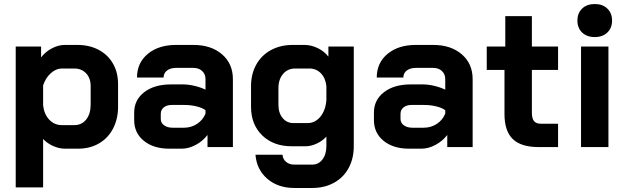

<svg xmlns="http://www.w3.org/2000/svg" viewBox="-20 -730 3116 953"><path d="M58 -499H184V-445Q205 -473 237.5 -490Q270 -507 301 -507H364Q424 -507 470 -482.5Q516 -458 541 -414Q566 -370 566 -313V-201Q566 -139 541 -91.5Q516 -44 471 -18Q426 8 367 8H302Q274 8 244.5 -5Q215 -18 194 -40V200H58ZM349 -109Q386 -109 408 -137Q430 -165 430 -211V-303Q430 -342 407.5 -366Q385 -390 348 -390H287Q258 -390 232 -366.5Q206 -343 194 -306V-207Q199 -163 224.5 -136Q250 -109 287 -109Z M646 -134V-171Q646 -234 696 -272.5Q746 -311 828 -311H889Q915 -311 945 -304Q975 -297 1000 -285V-337Q1000 -362 983.5 -377.5Q967 -393 940 -393H854Q826 -393 809 -380Q792 -367 792 -345H660Q660 -418 713.5 -462.5Q767 -507 854 -507H940Q1028 -507 1082 -460.5Q1136 -414 1136 -337V0H1010V-60Q986 -29 951 -10.5Q916 8 882 8H820Q742 8 694 -31Q646 -70 646 -134ZM892 -96Q929 -96 958 -115Q987 -134 1000 -166V-183Q984 -195 955.5 -202Q927 -209 895 -209H832Q808 -209 793 -197Q778 -185 778 -165V-139Q778 -120 794.5 -108Q811 -96 838 -96Z M1248 38H1382Q1384 60 1400 73.5Q1416 87 1440 87H1530Q1561 87 1580.5 61.5Q1600 36 1600 -5V-52Q1580 -30 1551.5 -17Q1523 -4 1497 -4H1428Q1337 -4 1281.5 -58Q1226 -112 1226 -200V-302Q1226 -363 1252 -409.5Q1278 -456 1325 -481.5Q1372 -507 1433 -507H1491Q1525 -507 1557.5 -491Q1590 -475 1610 -449V-499H1736V-5Q1736 57 1710.5 104Q1685 151 1638 177Q1591 203 1530 203H1440Q1360 203 1307 157.5Q1254 112 1248 38ZM1506 -119Q1544 -119 1570 -150.5Q1596 -182 1600 -233V-302Q1596 -342 1573 -366Q1550 -390 1515 -390H1445Q1408 -390 1385 -363Q1362 -336 1362 -292V-210Q1362 -169 1383 -144Q1404 -119 1437 -119Z M1836 -134V-171Q1836 -234 1886 -272.5Q1936 -311 2018 -311H2079Q2105 -311 2135 -304Q2165 -297 2190 -285V-337Q2190 -362 2173.5 -377.5Q2157 -393 2130 -393H2044Q2016 -393 1999 -380Q1982 -367 1982 -345H1850Q1850 -418 1903.5 -462.5Q1957 -507 2044 -507H2130Q2218 -507 2272 -460.5Q2326 -414 2326 -337V0H2200V-60Q2176 -29 2141 -10.5Q2106 8 2072 8H2010Q1932 8 1884 -31Q1836 -70 1836 -134ZM2082 -96Q2119 -96 2148 -115Q2177 -134 2190 -166V-183Q2174 -195 2145.5 -202Q2117 -209 2085 -209H2022Q1998 -209 1983 -197Q1968 -185 1968 -165V-139Q1968 -120 1984.5 -108Q2001 -96 2028 -96Z M2484 -164V-383H2396V-499H2488V-650H2620V-499H2750V-383H2620V-170Q2620 -142 2630.5 -129Q2641 -116 2664 -116H2750V0H2654Q2566 0 2525 -40Q2484 -80 2484 -164Z M2846 -628Q2846 -665 2869.5 -687.5Q2893 -710 2932 -710Q2971 -710 2994.5 -687.5Q3018 -665 3018 -628Q3018 -591 2994.5 -568.5Q2971 -546 2932 -546Q2893 -546 2869.5 -568.5Q2846 -591 2846 -628ZM2864 -499H3000V0H2864Z"/></svg>

Font: Bai Jamjuree
Style: Bold
Weight: 700
Designer: Katatrad Aksorn Co.,Ltd.
Foundry: Cadson Demak Co.,Ltd.
Version: Version 1.000; ttfautohint (v1.6)